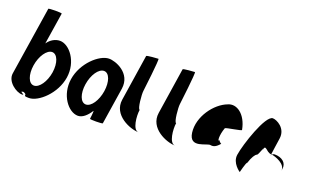

<svg xmlns="http://www.w3.org/2000/svg" viewBox="-84 -1232 2745 1682"><g transform="rotate(20 1288.0 -391.0)"><path d="M36 -146C24 -66 121 0 174 0C217 0 127 -23 181 -26C234 -6 167 8 243 8C330 8 470 -118 494 -274C518 -430 416 -556 329 -556C285 -556 243 -532 214 -490L260 -785C261 -792 136 -792 135 -784ZM183 -274C197 -366 249 -440 297 -440C346 -440 375 -366 361 -274C347 -184 296 -109 246 -109C196 -109 169 -184 183 -274Z M533 -274C509 -118 609 8 698 8C740 8 781 -28 813 -80C818 -76 808 -4 808 -4C807 3 926 2 927 -5L980 -347C1003 -500 845 -558 784 -556C695 -554 557 -430 533 -274ZM667 -274C681 -366 731 -440 781 -440C830 -440 857 -366 843 -274C829 -184 780 -109 730 -109C680 -109 653 -184 667 -274Z M1016 -258C993 -108 1168 -38 1248 -38C1192 -38 1181 -167 1190 -226C1171 -227 1159 -361 1164 -394C1165 -401 1202 -703 1192 -703C1182 -703 1083 -696 1082 -689Z M1356 -258C1333 -108 1508 -38 1588 -38C1532 -38 1521 -167 1530 -226C1511 -227 1499 -361 1504 -394C1505 -401 1542 -703 1532 -703C1522 -703 1423 -696 1422 -689Z M1690 -196C1709 -52 1850 -160 1881 -148C1906 -144 1930 -152 1963 -191C1955 -193 1936 -212 1939 -217C1924 -188 1919 -257 1946 -330C1954 -340 2101 -358 2093 -368C2067 -506 1973 -570 1898 -535C1785 -493 1671 -341 1690 -196ZM1939 -217C1939 -217 1939 -218 1939 -218C1939 -218 1939 -217 1939 -217ZM1964 -192 1963 -191C1965 -191 1965 -191 1964 -190Z M2128 -149C2116 -68 2200 -14 2200 -14C2199 -6 2223 -112 2234 -112C2253 -171 2273 -200 2288 -208C2303 -208 2330 -314 2322 -261C2333 -331 2357 -256 2406 -254C2410 -281 2418 -346 2428 -409C2443 -510 2348 -556 2312 -556C2244 -556 2143 -250 2128 -149ZM2406 -254C2406 -246 2404 -242 2405 -241C2404 -237 2405 -246 2412 -254ZM2412 -254C2444 -250 2549 -215 2539 -149L2542 -170C2551 -228 2501 -264 2437 -264C2425 -264 2417 -259 2412 -254Z"/></g></svg>

Font: Ampere
Style: SCUltCndIta
Weight: 400
Version: Version 1